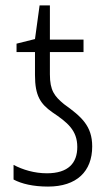

<svg xmlns="http://www.w3.org/2000/svg" viewBox="-20 -678 400 708"><path d="M157 10C263 10 320 -46 320 -138C320 -214 280 -248 216 -294C181 -323 164 -344 164 -404V-486H288V-532H164V-658H126L109 -534L41 -517V-486H109V-401C109 -325 129 -295 173 -264C228 -227 265 -198 265 -136C265 -77 232 -39 153 -39C107 -39 64 -52 30 -70V-16C60 0 103 10 157 10Z"/></svg>

Font: Noto Sans Display SemiCondensed Light
Style: Regular
Weight: 300
Width: 4
Designer: Monotype Design Team
Foundry: Monotype Imaging Inc.
Version: Version 1.900